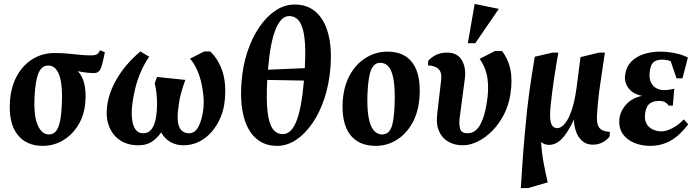

<svg xmlns="http://www.w3.org/2000/svg" viewBox="-20 -728 3548 978"><path d="M198 15Q112.2 15 67.6 -44.3Q22.9 -103.5 30.9 -214Q36.5 -289 67.6 -343.9Q98.6 -398.7 147.9 -428.3Q197.1 -457.9 258.1 -457.9Q295.9 -457.9 327 -454.8Q358.1 -451.7 386.7 -448.8Q415.2 -445.9 444.1 -445.9Q467.5 -445.9 476.2 -453.1Q484.9 -460.4 488.9 -471.9L514.1 -462Q505.5 -418.8 498.9 -395.6Q492.2 -372.5 483.2 -364.2Q474.2 -355.9 458 -355.9Q441 -355.9 419.2 -358.3Q397.4 -360.8 376.4 -365.3Q399.5 -341.8 409.1 -302.1Q418.6 -262.4 415.1 -214Q411 -145.2 380.2 -93.6Q349.4 -42 301.7 -13.5Q254.1 15 198 15ZM228.9 -43.1Q250 -43.1 263.7 -58.2Q277.4 -73.2 285 -107Q292.6 -140.8 294.9 -196.1Q298.1 -258.3 291.9 -302.5Q285.8 -346.8 269.3 -370.4Q252.8 -394.1 224.9 -394.1Q192.4 -394.1 176.1 -355.6Q159.9 -317 155.9 -233Q151.4 -137 172.2 -90.1Q193.1 -43.1 228.9 -43.1Z M685.1 12Q631.5 12 593.6 -12.2Q555.8 -36.4 537.4 -80Q519 -123.6 524.9 -181.1Q532.4 -254.4 576.2 -328.5Q620.1 -402.6 695.1 -466.1L740.1 -439Q716 -405.2 698.1 -364Q680.1 -322.7 669.1 -278.4Q658 -234.1 652.9 -190Q649.2 -152 652.9 -120Q656.5 -88 670.1 -68.6Q683.7 -49.1 709 -49.1Q729.9 -49.1 743.3 -60.9Q756.7 -72.7 764.7 -92.9Q772.7 -113 775.9 -138Q779.9 -166.6 780 -195.9Q780.1 -225.3 777 -253.1Q773.9 -281 768 -303L780 -336L924 -321Q910.5 -285 900.9 -248Q891.4 -211 886.9 -167Q882.1 -121 888.5 -95.4Q894.9 -69.9 909.5 -59.5Q924.1 -49.1 943 -49.1Q972 -49.1 989.9 -80.9Q1007.7 -112.6 1014.9 -166.9Q1019.4 -200 1016.4 -236.8Q1013.5 -273.5 1004.7 -309.8Q995.9 -346 981.3 -377.3Q966.7 -408.5 947.9 -429L1020.1 -466H1051Q1093.5 -424.5 1113.2 -364.1Q1132.9 -303.8 1125.1 -218.9Q1121.2 -173.3 1104.1 -131.6Q1086.9 -90 1059.1 -57.5Q1031.2 -25 994.6 -6.5Q957.9 12 914 12Q877.5 12 848.2 -4.6Q819 -21.3 801.1 -53.5Q779.4 -23 752.6 -5.5Q725.7 12 685.1 12Z M1391.1 15Q1326 15 1282.9 -24.1Q1239.7 -63.1 1221.2 -135.1Q1202.6 -207.1 1210 -306Q1216 -391.4 1240.1 -463.9Q1264.2 -536.5 1301.4 -590.6Q1338.5 -644.6 1384.3 -674.8Q1430.1 -705 1481.1 -705Q1546.9 -705 1590.1 -665.9Q1633.4 -626.9 1652.2 -555.1Q1671.1 -483.2 1663.1 -384Q1656.5 -298.6 1632.4 -226.1Q1608.2 -153.5 1570.8 -99.4Q1533.4 -45.4 1487.7 -15.2Q1442.1 15 1391.1 15ZM1420.9 -44.9Q1463.7 -44.9 1490.1 -111.3Q1516.5 -177.7 1528.2 -317.6L1341.2 -320.9Q1335.9 -219.1 1342.9 -158.6Q1350 -98.1 1369.4 -71.5Q1388.7 -44.9 1420.9 -44.9ZM1344.9 -372.9 1532.5 -380.9Q1538.1 -478.7 1530.7 -536.6Q1523.4 -594.5 1503.9 -620.3Q1484.4 -646.1 1452.9 -646.1Q1411.6 -646.1 1384.1 -579.3Q1356.6 -512.5 1344.9 -372.9Z M1894.1 15Q1805.4 15 1762 -43.9Q1718.6 -102.9 1725.9 -214.9Q1731.8 -293.1 1763.6 -348.9Q1795.4 -404.6 1845.5 -434.8Q1895.6 -465 1954.1 -465Q2040.4 -465 2082.3 -406.4Q2124.2 -347.7 2117 -235.1Q2111.7 -157.2 2080.4 -101.3Q2049.1 -45.4 2000.4 -15.2Q1951.6 15 1894.1 15ZM1925.9 -43.1Q1958.4 -43.1 1972.7 -76.6Q1987 -110.1 1990.1 -196.1Q1992.8 -273.1 1985.1 -319.8Q1977.4 -366.4 1960.4 -387.3Q1943.4 -408.1 1917.1 -408.1Q1886.1 -408.1 1871 -373.9Q1855.9 -339.6 1851.9 -252.1Q1849 -176 1857.5 -130.1Q1866 -84.2 1883.9 -63.7Q1901.9 -43.1 1925.9 -43.1Z M2336.9 12Q2296 12 2264.4 -5.7Q2232.8 -23.5 2216.6 -59.2Q2200.5 -94.9 2207.1 -147.9L2227 -319.9Q2232 -356.7 2215.1 -374.9Q2198.3 -393 2160.1 -395L2161.1 -418Q2175.1 -434.5 2198.9 -447.2Q2222.6 -460 2257.1 -460Q2309.6 -460 2332.2 -421.9Q2354.7 -383.7 2348 -328.9L2321.1 -125.1Q2317.1 -89.3 2324.9 -69.2Q2332.6 -49.1 2361 -49.1Q2384.1 -49.1 2400.7 -62.2Q2417.4 -75.4 2428.7 -97.7Q2440 -120 2447.3 -146.6Q2454.5 -173.1 2458.9 -200Q2471.1 -272.3 2463.2 -327.9Q2455.2 -383.6 2423 -428.1L2501.1 -468.1H2537.1Q2568.4 -428.1 2579.7 -374.7Q2591 -321.4 2580 -248.9Q2571.7 -193.3 2547.6 -145.9Q2523.4 -98.5 2488.9 -63Q2454.4 -27.5 2414.8 -7.8Q2375.2 12 2336.9 12ZM2363 -507.9 2397.8 -708 2520.9 -682.9 2400.9 -507.9Z M2632.9 230Q2637 161 2642.3 87.6Q2647.5 14.1 2653.7 -52.7Q2659.9 -119.5 2664.9 -168.1Q2670.1 -214.4 2675.6 -255.3Q2681 -296.1 2688.1 -340.6Q2695.3 -385 2703.9 -439L2793.9 -460H2824.1Q2812.9 -398 2802.4 -328.6Q2791.9 -259.3 2784.1 -184.9Q2780.4 -145 2783 -120.6Q2785.6 -96.1 2794.9 -85.6Q2804.2 -75.1 2819 -75.1Q2835.9 -75.1 2854.7 -95.4Q2873.5 -115.7 2890 -160.9Q2906.5 -206 2916.7 -279.9L2937 -437L3030.9 -460H3061.1Q3049.1 -378 3037.3 -298.5Q3025.5 -219 3021.1 -143Q3019.1 -110.6 3025.1 -92.2Q3031.1 -73.7 3046.2 -65.9Q3061.4 -58 3086.9 -56L3085 -33Q3072 -15 3049.6 -3.1Q3027.2 8.9 3000 8.9Q2967.7 8.9 2946.5 -9.2Q2925.2 -27.3 2914.6 -56.8Q2904 -86.3 2903.4 -119Q2879.4 -68.3 2858.2 -40.3Q2837 -12.3 2817.1 -1.1Q2797.1 10.1 2776 10.1Q2764.9 10.1 2754.6 6.2Q2744.2 2.2 2736.2 -4.9Q2740.1 53.6 2749.2 102.4Q2758.4 151.1 2769.9 200.9L2669.9 230Z M3291.1 15Q3247.9 15 3210.6 -0.3Q3173.4 -15.6 3152.3 -45.8Q3131.3 -75.9 3134.9 -119.9Q3138.3 -160.1 3168.8 -194.9Q3199.4 -229.6 3250.9 -239.6Q3205.3 -248.7 3182.7 -277.4Q3160.1 -306 3163.6 -341.5Q3168.5 -385.2 3193.8 -412.2Q3219.1 -439.2 3258.1 -452.1Q3297.1 -465 3341.1 -465Q3378.7 -465 3416.7 -457.5Q3454.7 -450 3484.1 -435.1L3456.2 -329H3426.1L3396.4 -416.2Q3390.6 -419 3378.4 -421.6Q3366.2 -424.1 3351.5 -424.1Q3320 -424.1 3305.9 -408.2Q3291.9 -392.2 3289.2 -359.5Q3286 -328.5 3295.6 -308.6Q3305.2 -288.7 3323.1 -278.9Q3340.9 -269.1 3360.9 -269.1Q3377.6 -269.1 3389.4 -271.1Q3401.2 -273 3414.6 -276L3407.4 -190H3385.9Q3378.7 -201 3366.7 -207.8Q3354.6 -214.5 3334.9 -213.9Q3303.1 -213.3 3286.2 -197.6Q3269.2 -182 3265.6 -144.7Q3262.7 -115 3274.4 -96Q3286.1 -77 3306.7 -67.9Q3327.2 -58.9 3348.6 -58.9Q3373.1 -58.9 3404.9 -75.1Q3436.7 -91.2 3462.9 -120L3486 -94.9Q3442.2 -37.4 3395.4 -11.2Q3348.6 15 3291.1 15Z"/></svg>

Font: Ancizar Serif Light
Style: Italic
Weight: 300
Italic angle: -4°
Designer: Cesar Puertas, Viviana Monsalve, Julian Moncada, Julian Prieto, Jose Castro, Felipe Aragon, Mariel Hernandez, Sara Alarc
Version: Version 8.100